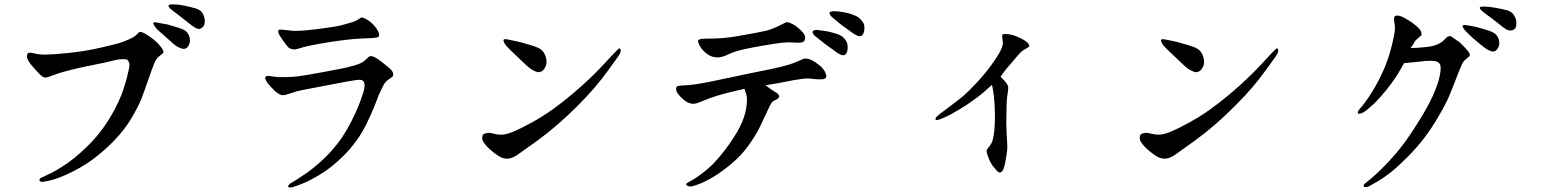

<svg xmlns="http://www.w3.org/2000/svg" viewBox="-20 -780 7040 876"><path d="M628 -633Q639 -629 654 -619Q669 -609 681 -599.5Q693 -590 704 -578Q715 -566 721 -556Q727 -546 726 -541Q725 -537 709 -525.5Q693 -514 683.5 -490.5Q674 -467 654.5 -410.5Q635 -354 624.5 -327.5Q614 -301 587.5 -254Q561 -207 527.5 -168Q494 -129 454 -94Q414 -59 379 -36Q344 -13 309.5 4Q275 21 248 31Q221 41 201 45L179 49Q173 51 166.5 49Q160 47 160 43Q160 39 162 36Q163 34 167 31.5Q171 29 184 23.5Q197 18 214.5 9Q232 0 260.5 -17.5Q289 -35 319.5 -59.5Q350 -84 386 -120Q422 -156 452 -198Q482 -240 506.5 -287.5Q531 -335 543 -372Q555 -409 560.5 -432Q566 -455 569 -468.5Q572 -482 570 -490Q568 -498 564.5 -504Q561 -510 545 -510Q525 -511 494.5 -503Q464 -495 407 -484Q350 -473 303 -461Q256 -449 242.5 -444Q229 -439 211 -432.5Q193 -426 187 -426Q174 -426 154 -449L133 -472Q122 -483 113 -497Q104 -511 103 -521.5Q102 -532 109 -538Q114 -542 138 -536Q162 -530 193 -531Q217 -531 289 -538Q361 -545 437.5 -562Q514 -579 543 -590Q572 -601 586 -609Q600 -617 606.5 -625Q613 -633 616.5 -634Q620 -635 628 -633ZM758 -592 725 -621 697 -646Q688 -656 683 -665Q678 -674 680.5 -676.5Q683 -679 691 -678Q699 -676 718 -673Q737 -670 746 -668L789 -655Q819 -646 828.5 -637.5Q838 -629 843 -615.5Q848 -602 846 -588Q844 -576 837 -567Q830 -558 820 -557Q813 -556 797 -563Q781 -570 758 -592ZM891 -648Q881 -647 869 -654.5Q857 -662 837.5 -677.5Q818 -693 801.5 -706Q785 -719 772 -728.5Q759 -738 753.5 -744Q748 -750 749 -755Q750 -760 770 -760Q793 -760 817.5 -755Q842 -750 868 -743Q894 -736 903 -721.5Q912 -707 914 -691Q916 -670 908 -660Q900 -650 891 -648Z M1680 -523Q1687 -521 1700 -513Q1713 -504 1721 -498L1752 -473Q1772 -456 1773.5 -446Q1775 -436 1771 -430Q1769 -428 1753.5 -418Q1738 -408 1728 -388.5Q1718 -369 1708 -346L1687 -292Q1669 -249 1650 -210.5Q1631 -172 1605 -136.5Q1579 -101 1549.5 -71.5Q1520 -42 1493 -20.5Q1466 1 1434 20Q1402 39 1380 49Q1358 59 1340 65.5Q1322 72 1314.5 74Q1307 76 1302 75.5Q1297 75 1295 72Q1293 70 1299 62Q1301 59 1308.5 55Q1316 51 1341.5 34.5Q1367 18 1384.5 5.5Q1402 -7 1433.5 -34Q1465 -61 1493 -92.5Q1521 -124 1542.5 -156Q1564 -188 1584 -228Q1604 -268 1615.5 -296.5Q1627 -325 1636 -353Q1645 -381 1643 -395Q1642 -406 1636.5 -411Q1631 -416 1619 -416Q1614 -416 1599 -414Q1584 -412 1552 -406L1359 -369Q1336 -365 1309 -355.5Q1282 -346 1270 -345.5Q1258 -345 1234 -365Q1228 -371 1214 -385.5Q1200 -400 1194 -412Q1188 -424 1190.5 -428Q1193 -432 1201 -434Q1208 -434 1228.5 -430.5Q1249 -427 1277 -428Q1311 -428 1342 -432Q1373 -436 1459 -452Q1545 -468 1563.5 -472.5Q1582 -477 1600.5 -482.5Q1619 -488 1631 -494.5Q1643 -501 1651.5 -510.5Q1660 -520 1665.5 -522.5Q1671 -525 1680 -523ZM1629 -700Q1635 -701 1648 -694Q1662 -687 1674 -676.5Q1686 -666 1696 -652Q1706 -638 1708.5 -628.5Q1711 -619 1709 -614Q1705 -608 1678 -606.5Q1651 -605 1625.5 -604Q1600 -603 1560.5 -598.5Q1521 -594 1474.5 -586.5Q1428 -579 1397 -572.5Q1366 -566 1346 -559.5Q1326 -553 1317 -555Q1303 -557 1296 -563.5Q1289 -570 1271 -595.5Q1253 -621 1250.5 -630Q1248 -639 1250 -642Q1252 -645 1263 -645Q1269 -645 1292.5 -642Q1316 -639 1328 -639Q1346 -639 1380 -642Q1414 -645 1467 -652.5Q1520 -660 1533 -663.5Q1546 -667 1574.5 -675Q1603 -683 1614 -691Q1625 -699 1629 -700Z M2809 -537Q2805 -528 2794 -513.5Q2783 -499 2756 -461Q2729 -423 2695.5 -383.5Q2662 -344 2615 -297Q2568 -250 2523 -211Q2478 -172 2427 -135L2361 -88Q2338 -70 2322 -63Q2307 -56 2293 -56Q2273 -56 2253.5 -69Q2234 -82 2217.5 -96.5Q2201 -111 2190.5 -125Q2180 -139 2180 -150Q2180 -161 2184 -166Q2188 -170 2196.5 -172Q2205 -174 2213 -174Q2217 -174 2237.5 -169Q2258 -164 2278.5 -166.5Q2299 -169 2328 -182Q2359 -195 2407 -221.5Q2455 -248 2499.5 -279.5Q2544 -311 2592.5 -352Q2641 -393 2675 -426Q2709 -459 2735.5 -487.5Q2762 -516 2774.5 -529.5Q2787 -543 2796 -552Q2805 -561 2808 -559Q2811 -557 2812 -552Q2813 -547 2809 -537ZM2369 -494 2330 -531Q2320 -541 2303.5 -556.5Q2287 -572 2281 -584Q2275 -596 2278 -599Q2281 -602 2291 -601Q2302 -599 2323 -594.5Q2344 -590 2352.5 -588Q2361 -586 2400 -574.5Q2439 -563 2451 -552Q2463 -541 2469 -523.5Q2475 -506 2473 -489Q2471 -476 2462 -464.5Q2453 -453 2441 -451Q2433 -449 2414.5 -458Q2396 -467 2369 -494Z M3377 -375Q3293 -356 3254 -344Q3215 -332 3188 -320Q3160 -308 3150 -307Q3134 -305 3119 -312Q3104 -319 3087 -336.5Q3070 -354 3066 -365Q3064 -377 3066 -383Q3069 -389 3093.5 -390Q3118 -391 3146 -394.5Q3174 -398 3224 -408L3390 -443L3508 -467Q3553 -477 3579 -485Q3605 -493 3623 -501.5Q3641 -510 3647 -512Q3663 -515 3679.5 -507.5Q3696 -500 3717 -483.5Q3738 -467 3745.5 -449.5Q3753 -432 3748.5 -426Q3744 -420 3733.5 -418.5Q3723 -417 3699 -419Q3676 -422 3666 -422Q3643 -422 3600 -414Q3557 -406 3527 -400L3473 -391Q3488 -379 3503 -369Q3518 -359 3527 -354Q3535 -346 3535 -340Q3534 -332 3523 -326L3507 -318Q3499 -313 3483.5 -278.5Q3468 -244 3448.5 -204Q3429 -164 3396 -117.5Q3363 -71 3318 -33.5Q3273 4 3240.5 23.5Q3208 43 3188 52Q3168 61 3148.5 67Q3129 73 3120.5 69.5Q3112 66 3110.5 61.5Q3109 57 3129 47Q3144 39 3162.5 26.5Q3181 14 3211.5 -11.5Q3242 -37 3285 -92.5Q3328 -148 3353.5 -197Q3379 -246 3385 -289Q3391 -328 3385 -349L3377 -375ZM3566 -678Q3576 -680 3594.5 -671Q3613 -662 3633 -642.5Q3653 -623 3653.5 -611.5Q3654 -600 3650 -594Q3646 -588 3635 -586Q3626 -584 3601 -586Q3576 -588 3548 -585Q3520 -582 3465 -572.5Q3410 -563 3378 -556Q3346 -549 3324 -541L3285 -524Q3268 -518 3254 -518Q3238 -518 3223.5 -524Q3209 -530 3193.5 -544.5Q3178 -559 3170 -576Q3162 -592 3167 -598Q3169 -600 3178.5 -602Q3188 -604 3218 -604Q3248 -604 3279.5 -606.5Q3311 -609 3350 -616Q3389 -623 3433 -631Q3477 -639 3497.5 -646.5Q3518 -654 3542 -666L3566 -678ZM3726 -641 3754 -637Q3773 -633 3793 -627Q3813 -621 3823.5 -612.5Q3834 -604 3840.5 -593Q3847 -582 3847.5 -567Q3848 -552 3844 -542Q3840 -532 3832 -529Q3824 -526 3811 -533Q3801 -537 3781 -553L3746 -578L3711 -606Q3696 -616 3691 -624Q3686 -632 3688 -636Q3688 -640 3697.5 -642.5Q3707 -645 3726 -641ZM3803 -728 3831 -724Q3849 -721 3870 -713.5Q3891 -706 3900.5 -697.5Q3910 -689 3917 -678.5Q3924 -668 3924 -653.5Q3924 -639 3920 -629Q3916 -619 3908.5 -616Q3901 -613 3888 -619Q3878 -623 3852 -642.5Q3826 -662 3822 -664L3788 -692Q3773 -703 3768 -711.5Q3763 -720 3765 -723Q3766 -726 3774.5 -728Q3783 -730 3803 -728Z M4545 -430Q4563 -413 4571.5 -401Q4580 -389 4580 -380Q4580 -371 4578 -357Q4575 -343 4573.5 -321Q4572 -299 4572 -267Q4570 -214 4573 -167.5Q4576 -121 4576 -111Q4576 -94 4572 -70.5Q4568 -47 4565.5 -34Q4563 -21 4558 -8.5Q4553 4 4544 7Q4535 10 4519 -12Q4508 -23 4500 -38Q4492 -53 4486 -70.5Q4480 -88 4482 -95Q4483 -99 4492.5 -110.5Q4502 -122 4506 -131.5Q4510 -141 4514 -164.5Q4518 -188 4519 -224Q4520 -260 4518 -301Q4516 -326 4514 -346L4510 -372L4506 -393Q4488 -377 4473 -363.5Q4458 -350 4425.5 -326Q4393 -302 4354 -279Q4315 -256 4304 -251Q4293 -246 4278 -239.5Q4263 -233 4256 -232.5Q4249 -232 4248.5 -234.5Q4248 -237 4249 -241Q4251 -246 4257 -251Q4263 -256 4273 -264L4304 -287Q4356 -326 4376 -343Q4396 -360 4434.5 -401Q4473 -442 4501 -480.5Q4529 -519 4539 -537.5Q4549 -556 4552.5 -567Q4556 -578 4555.5 -587Q4555 -596 4553 -607.5Q4551 -619 4553.5 -621.5Q4556 -624 4563 -625Q4572 -625 4587 -623Q4602 -621 4621.5 -612.5Q4641 -604 4654 -596Q4667 -588 4672 -581Q4677 -574 4676 -569Q4674 -565 4661 -558Q4648 -551 4642 -546Q4636 -541 4627 -530.5Q4618 -520 4592.5 -490.5Q4567 -461 4560 -451L4545 -430Z M5809 -537Q5805 -528 5794 -513.5Q5783 -499 5756 -461Q5729 -423 5695.5 -383.5Q5662 -344 5615 -297Q5568 -250 5523 -211Q5478 -172 5427 -135L5361 -88Q5338 -70 5322 -63Q5307 -56 5293 -56Q5273 -56 5253.5 -69Q5234 -82 5217.5 -96.5Q5201 -111 5190.5 -125Q5180 -139 5180 -150Q5180 -161 5184 -166Q5188 -170 5196.5 -172Q5205 -174 5213 -174Q5217 -174 5237.5 -169Q5258 -164 5278.5 -166.5Q5299 -169 5328 -182Q5359 -195 5407 -221.5Q5455 -248 5499.5 -279.5Q5544 -311 5592.5 -352Q5641 -393 5675 -426Q5709 -459 5735.5 -487.5Q5762 -516 5774.5 -529.5Q5787 -543 5796 -552Q5805 -561 5808 -559Q5811 -557 5812 -552Q5813 -547 5809 -537ZM5369 -494 5330 -531Q5320 -541 5303.5 -556.5Q5287 -572 5281 -584Q5275 -596 5278 -599Q5281 -602 5291 -601Q5302 -599 5323 -594.5Q5344 -590 5352.5 -588Q5361 -586 5400 -574.5Q5439 -563 5451 -552Q5463 -541 5469 -523.5Q5475 -506 5473 -489Q5471 -476 5462 -464.5Q5453 -453 5441 -451Q5433 -449 5414.5 -458Q5396 -467 5369 -494Z M6416 -561Q6434 -561 6448.5 -562Q6463 -563 6487 -565.5Q6511 -568 6523.5 -572Q6536 -576 6547.5 -582Q6559 -588 6566 -595L6582 -611Q6588 -615 6596 -615Q6602 -615 6615 -604L6641 -586Q6647 -580 6662 -564.5Q6677 -549 6682 -541Q6687 -533 6686 -527Q6685 -523 6671 -512.5Q6657 -502 6649 -484.5Q6641 -467 6618.5 -408.5Q6596 -350 6583.5 -323Q6571 -296 6542 -246.5Q6513 -197 6480 -153Q6447 -109 6400.5 -62.5Q6354 -16 6322.5 8.5Q6291 33 6265.5 47.5Q6240 62 6230.5 67.5Q6221 73 6213 73.5Q6205 74 6202.5 71Q6200 68 6203 62Q6205 59 6213 53Q6221 47 6238 32.5Q6255 18 6284.5 -10.5Q6314 -39 6349 -80Q6384 -121 6419.5 -174.5Q6455 -228 6479 -269.5Q6503 -311 6516.5 -341Q6530 -371 6539.5 -399.5Q6549 -428 6552 -454Q6555 -480 6548.5 -489Q6542 -498 6528 -501Q6514 -504 6484 -502Q6473 -500 6429 -496L6386 -492Q6374 -471 6362 -450Q6350 -429 6328 -399Q6306 -369 6281 -341Q6256 -313 6243 -301.5Q6230 -290 6219.5 -281Q6209 -272 6199.5 -267Q6190 -262 6183.5 -261Q6177 -260 6175.5 -263Q6174 -266 6176 -271Q6177 -275 6183 -282Q6189 -289 6200 -302.5Q6211 -316 6225.5 -338Q6240 -360 6256 -387.5Q6272 -415 6290.5 -456Q6309 -497 6321 -538.5Q6333 -580 6339 -612Q6346 -645 6344 -662L6340 -691Q6340 -701 6343.5 -705Q6347 -709 6356 -709Q6368 -709 6387 -698.5Q6406 -688 6418 -680Q6430 -672 6445.5 -658.5Q6461 -645 6464 -634Q6467 -623 6465 -619Q6463 -617 6455.5 -611Q6448 -605 6439 -596Q6432 -586 6428 -578L6416 -561ZM6731 -580 6697 -609Q6688 -618 6674.5 -630.5Q6661 -643 6656 -652.5Q6651 -662 6654 -664Q6656 -666 6665 -666Q6674 -665 6692.5 -661.5Q6711 -658 6719 -656Q6727 -654 6759 -644.5Q6791 -635 6801.5 -626Q6812 -617 6817 -603.5Q6822 -590 6820 -576Q6818 -565 6811 -555.5Q6804 -546 6794 -545Q6786 -544 6771 -551.5Q6756 -559 6731 -580ZM6893 -650Q6883 -641 6873 -641Q6863 -640 6852.5 -646Q6842 -652 6822.5 -668Q6803 -684 6786.5 -696Q6770 -708 6756 -718.5Q6742 -729 6736.5 -735Q6731 -741 6731.5 -745.5Q6732 -750 6751.5 -750Q6771 -750 6800 -745Q6829 -740 6852.5 -734Q6876 -728 6886 -713Q6896 -698 6898 -683Q6900 -661 6893 -650Z"/></svg>

Font: ChillKai
Style: Regular
Weight: 400
Designer: ChillType
Foundry: 寒蝉字型
Version: Version 2.000